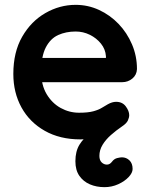

<svg xmlns="http://www.w3.org/2000/svg" viewBox="-20 -565 620 792"><path d="M411 207Q378 207 351 195.5Q324 184 307.5 160.5Q291 137 291 100Q291 59 308 31.5Q325 4 352.5 -14Q380 -32 412 -43.5Q444 -55 474 -63L393 -2Q374 3 353 6.5Q332 10 312 10Q227 10 164.5 -25.5Q102 -61 68.5 -122Q35 -183 35 -260Q35 -350 71.5 -413.5Q108 -477 167 -511Q226 -545 292 -545Q343 -545 388.5 -524Q434 -503 469 -466.5Q504 -430 524.5 -382Q545 -334 545 -280Q544 -256 526 -241Q508 -226 484 -226H102L72 -326H442L417 -305V-333Q415 -362 396.5 -385Q378 -408 350.5 -421.5Q323 -435 292 -435Q252 -435 220 -420.5Q188 -406 169 -369.5Q150 -333 150 -268Q150 -214 172.5 -176.5Q195 -139 230.5 -119.5Q266 -100 306 -100Q343 -100 365 -106Q387 -112 400.5 -120.5Q414 -129 425 -135Q443 -145 459 -145Q485 -145 499 -126Q513 -107 513 -90Q513 -80 507.5 -68Q502 -56 484 -44Q459 -27 437.5 -8Q416 11 403 32.5Q390 54 390 78Q390 96 399.5 105Q409 114 421 114Q433 114 442 102Q451 90 463.5 87Q476 84 483 84Q501 84 514 96.5Q527 109 527 132Q527 148 510.5 165.5Q494 183 467.5 195Q441 207 411 207Z"/></svg>

Font: Quicksand Variable Light
Style: Regular
Weight: 300
Designer: Andrew Paglinawan
Foundry: Andrew Paglinawan
Version: Version 3.004